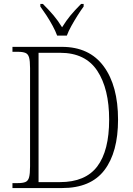

<svg xmlns="http://www.w3.org/2000/svg" viewBox="-20 -951 672 971"><path d="M43 0V-25H71Q95 -25 108.5 -30.5Q122 -36 127 -54Q132 -72 132 -110V-607Q132 -643 127 -660.5Q122 -678 108.5 -683.5Q95 -689 71 -689H43V-714H293Q432 -714 504.5 -615.5Q577 -517 577 -346Q577 -181 508 -90.5Q439 0 294 0ZM283 -30Q412 -30 472 -109.5Q532 -189 532 -346Q532 -502 472 -593Q412 -684 284 -684H175V-30ZM269 -771Q261 -793 246.5 -820Q232 -847 215 -873Q198 -899 184 -918V-931H197Q229 -899 251 -873Q273 -847 294 -813Q315 -847 336.5 -873Q358 -899 390 -931H403V-918Q389 -899 372.5 -873Q356 -847 341 -820Q326 -793 318 -771Z"/></svg>

Font: Noto Serif SemiCondensed ExtraLight
Style: Regular
Weight: 200
Width: 4
Designer: Monotype Design Team
Foundry: Monotype Imaging Inc.
Version: Version 2.014